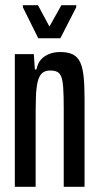

<svg xmlns="http://www.w3.org/2000/svg" viewBox="-20 -718 380 738"><path d="M37 0V-510H110L114 -451H120Q125 -475 137.5 -489Q150 -503 169 -510.5Q188 -518 212 -518Q242 -518 260.5 -508.5Q279 -499 288.5 -478Q298 -457 301.5 -423Q305 -389 305 -337V0H225V-301Q225 -351 223 -380Q221 -409 215.5 -423Q210 -437 199.5 -442Q189 -447 173 -447Q153 -447 141.5 -436.5Q130 -426 124.5 -402.5Q119 -379 118 -342Q117 -305 117 -252V0ZM127 -571 68 -690V-698H126L170 -616L216 -698H273V-690L212 -571Z"/></svg>

Font: Saira UltraCondensed SemiBold
Style: Regular
Weight: 600
Width: 1
Designer: Hector Gatti with collaboration of the Omnibus-Type team
Foundry: Omnibus-Type
Version: Version 1.101